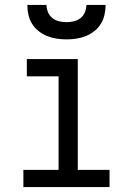

<svg xmlns="http://www.w3.org/2000/svg" viewBox="-20 -760 540 780"><path d="M75 0V-70H218V-450H89V-520H296V-70H425V0ZM250 -600Q230 -600 210 -603Q190 -606 171.5 -613.5Q153 -621 137 -633.5Q121 -646 110.5 -663Q100 -680 95.5 -700Q91 -720 91 -740H169Q169 -725 175 -710.5Q181 -696 193 -686.5Q205 -677 220 -673.5Q235 -670 250 -670Q265 -670 280 -673.5Q295 -677 307 -686.5Q319 -696 325 -710.5Q331 -725 331 -740H409Q409 -720 404.5 -700Q400 -680 389.5 -663Q379 -646 363 -633.5Q347 -621 328.5 -613.5Q310 -606 290 -603Q270 -600 250 -600Z"/></svg>

Font: Iosevka Slab
Style: Regular
Weight: 400
Monospace: yes
Designer: Belleve Invis
Foundry: Belleve Invis
Version: Version 11.2.4; ttfautohint (v1.8.3)